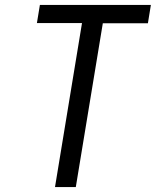

<svg xmlns="http://www.w3.org/2000/svg" viewBox="-20 -755 640 775"><path d="M202 0 311 -662H129L141 -735H589L577 -661H395L286 0Z"/></svg>

Font: Iosevka Curly Extended
Style: Italic
Weight: 400
Width: 7
Italic angle: -9°
Monospace: yes
Designer: Belleve Invis
Foundry: Belleve Invis
Version: Version 11.1.0; ttfautohint (v1.8.3)